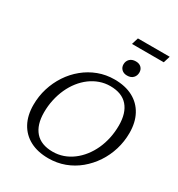

<svg xmlns="http://www.w3.org/2000/svg" viewBox="-233 -1169 1233 1329"><g transform="rotate(30 383.0 -504.5)"><path d="M170 -251Q170 -152 217.2 -98.2Q264.5 -44.5 357 -44.5Q400.5 -44.5 440 -58.2Q479.5 -72 514 -97.8Q548.5 -123.5 576.2 -158.8Q604 -194 623.8 -237Q643.5 -280 654 -329.2Q664.5 -378.5 664.5 -431Q664.5 -530.5 617.5 -584.2Q570.5 -638 477.5 -638Q434.5 -638 394.8 -624Q355 -610 320.8 -584.5Q286.5 -559 258.8 -523.8Q231 -488.5 211.2 -445.2Q191.5 -402 180.8 -353Q170 -304 170 -251ZM754 -422.5Q754 -354 734.5 -290Q715 -226 678.8 -171.5Q642.5 -117 593 -76Q543.5 -35 483 -12.5Q422.5 10 354 10Q268.5 10 207.2 -22.5Q146 -55 113.2 -115.5Q80.5 -176 80.5 -259.5Q80.5 -328.5 100.2 -392.5Q120 -456.5 156 -511Q192 -565.5 241.8 -606.2Q291.5 -647 352 -669.8Q412.5 -692.5 480.5 -692.5Q566.5 -692.5 627.5 -660Q688.5 -627.5 721.2 -567Q754 -506.5 754 -422.5ZM539.5 -758.5Q512.5 -758.5 496.2 -774.2Q480 -790 480 -814Q480 -840 497.2 -857.2Q514.5 -874.5 545 -874.5Q572.5 -874.5 588.2 -859.2Q604 -844 604 -819.5Q604 -793.5 587.2 -776Q570.5 -758.5 539.5 -758.5ZM460.5 -965.5 477 -1019H731L714.5 -965.5Z"/></g></svg>

Font: Newsreader
Style: Italic
Weight: 400
Italic angle: -17°
Designer: Hugues Gentile
Foundry: Production Type
Version: Version 1.003